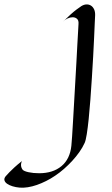

<svg xmlns="http://www.w3.org/2000/svg" viewBox="-269 -522 515 880"><path d="M167 -452.1Q166.5 -443.8 165.3 -417Q164.1 -390.1 162.4 -350.6Q160.6 -311 158 -262.9Q155.3 -214.8 152.1 -164.8Q148.9 -114.7 145.3 -65.9Q141.6 -17.1 137.5 23.4Q133.3 64 128.7 93Q124 122.1 119.1 132.8Q109.4 154.3 94.5 175.3Q79.6 196.3 61.8 215.6Q43.9 234.9 24.2 252.2Q4.4 269.5 -16.1 283.2Q-36.1 296.9 -57.6 307.6Q-79.1 318.4 -100.1 325.7Q-121.1 333 -141.4 336.2Q-161.6 339.4 -179.2 337.9Q-196.3 336.4 -211.4 331.8Q-226.6 327.1 -236.3 320.3Q-246.1 313.5 -248.5 304.7Q-251 295.9 -243.2 286.1Q-236.3 278.3 -226.1 267.6Q-217.3 258.3 -203.1 245.4Q-189 232.4 -168 215.8Q-172.4 224.1 -172.6 231.2Q-172.9 238.3 -171.4 243.7Q-169.4 249.5 -166 254.9Q-163.1 258.8 -155.8 262Q-148.4 265.1 -138.2 267.3Q-127.9 269.5 -115.5 270.8Q-103 272 -89.8 272Q-26.4 272 12.7 239.5Q51.8 207 58.1 146Q59.6 132.3 61.5 102.8Q63.5 73.2 65.7 33.9Q67.9 -5.4 70.6 -51Q73.2 -96.7 75.9 -143.6Q78.6 -190.4 81.1 -234.9Q83.5 -279.3 85.4 -315.7Q87.4 -352.1 88.9 -377.4Q90.3 -402.8 90.8 -411.1Q92.3 -428.2 84.2 -435.5Q76.2 -442.9 64 -442.9Q52.7 -442.9 40.3 -437.3Q27.8 -431.6 19 -421.9Q39.6 -442.4 55.2 -456.3Q70.8 -470.2 82 -478.5Q94.7 -488.3 104 -494.1Q116.2 -501.5 127.7 -501.7Q139.2 -502 148.2 -496.1Q157.2 -490.2 162.4 -479Q167.5 -467.8 167 -452.1Z"/></svg>

Font: Quintessential
Style: Regular
Weight: 400
Designer: Astigmatic (AOETI)
Foundry: Astigmatic (AOETI)
Version: Version 1.000